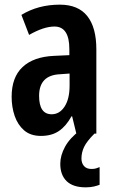

<svg xmlns="http://www.w3.org/2000/svg" viewBox="-20 -574 492 825"><path d="M237 -554Q316 -554 355 -505Q394 -456 394 -362V0H308L290 -74H287Q264 -32 233 -11Q202 10 156 10Q111 10 83.5 -14Q56 -38 43 -76Q30 -114 30 -158Q30 -242 77 -286Q124 -330 212 -334L278 -337V-363Q278 -460 214 -460Q168 -460 105 -424L72 -510Q144 -554 237 -554ZM238 -255Q148 -251 148 -162Q148 -83 202 -83Q236 -83 257.5 -116Q279 -149 279 -206V-258ZM330 107Q330 127 341 139.5Q352 152 373 152Q385 152 393 149.5Q401 147 408 144V220Q398 224 383 227.5Q368 231 348 231Q294 231 266.5 204.5Q239 178 239 130Q239 94 259.5 56.5Q280 19 324 -14L386 0Q353 33 341.5 57Q330 81 330 107Z"/></svg>

Font: Noto Sans Bengali ExtraCondensed SemiBold
Style: Regular
Weight: 600
Width: 2
Designer: Joana Ranito - Universal Thirst; Jelle Bosma - Monotype Design Team
Foundry: Universal Thirst ehf.
Version: Version 3.000; ttfautohint (v1.8.4.7-5d5b)